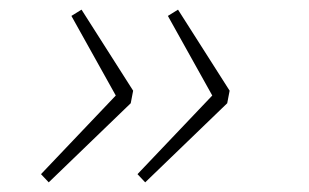

<svg xmlns="http://www.w3.org/2000/svg" viewBox="-20 -450 640 398"><path d="M81 -72 65 -89 220 -252 128 -417 149 -430 256 -262 251 -236ZM281 -72 265 -89 420 -252 328 -417 349 -430 456 -262 451 -236Z"/></svg>

Font: SourceCodeVF
Style: Italic
Weight: 200
Italic angle: -11°
Monospace: yes
Designer: Paul D. Hunt, Teo Tuominen
Foundry: Adobe
Version: Version 1.026;hotconv 1.1.0;makeotfexe 2.6.0